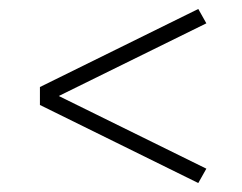

<svg xmlns="http://www.w3.org/2000/svg" viewBox="-20 -554 540 428"><path d="M422 -146 69 -320V-360L422 -534L440 -502L111 -340L440 -178Z"/></svg>

Font: Zed Sans Extralight
Style: Regular
Weight: 200
Designer: Belleve Invis
Foundry: Belleve Invis
Version: Version 1.0.0; ttfautohint (v1.8.4)